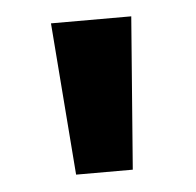

<svg xmlns="http://www.w3.org/2000/svg" viewBox="-32 -747 331 324"><g transform="rotate(-5 133.0 -585.0)"><path d="M201 -714 181 -456H85L65 -714Z"/></g></svg>

Font: Noto Sans Tai Tham
Style: Regular
Weight: 400
Designer: Monotype Design Team 2013. Revised by David WIlliams 2020
Foundry: Monotype Imaging Inc.
Version: Version 2.002